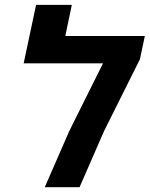

<svg xmlns="http://www.w3.org/2000/svg" viewBox="-20 -780 623 800"><path d="M252 -629.9H583.5L563 -533.2L413.6 -233.9L311.5 0H166.5L268.6 -233.9L409.2 -516.1H78.6L130.4 -759.8H279.3Z"/></svg>

Font: Open Sans Hebrew
Style: Bold Italic
Weight: 700
Italic angle: -12°
Foundry: Ascender Corporation, Yanek Iontef
Version: Version 2.001;PS 002.001;hotconv 1.0.70;makeotf.lib2.5.58329